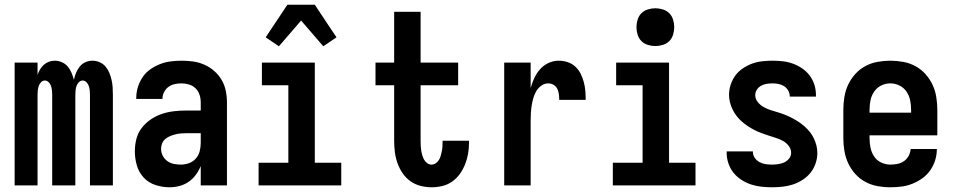

<svg xmlns="http://www.w3.org/2000/svg" viewBox="-20 -785 4040 813"><path d="M42 0V-520H139V-468Q143 -480 149.5 -491Q156 -502 165.5 -510.5Q175 -519 187 -523.5Q199 -528 212 -528Q227 -528 242 -521.5Q257 -515 267 -503Q277 -491 283 -476.5Q289 -462 293 -447Q296 -462 302 -476.5Q308 -491 317.5 -503Q327 -515 341.5 -521.5Q356 -528 372 -528Q387 -528 402 -521.5Q417 -515 427 -503Q437 -491 443 -476.5Q449 -462 452.5 -446.5Q456 -431 457 -415.5Q458 -400 458 -384V0H361V-384Q361 -393 360 -402.5Q359 -412 356 -421Q353 -430 346 -437Q339 -444 330 -444Q321 -444 314 -437Q307 -430 304 -421Q301 -412 300 -402.5Q299 -393 299 -384V0H201V-384Q201 -393 200 -402.5Q199 -412 196 -421Q193 -430 186 -437Q179 -444 170 -444Q161 -444 154 -437Q147 -430 144 -421Q141 -412 140 -402.5Q139 -393 139 -384V0Z M698 8Q668 8 638.5 -1.5Q609 -11 588.5 -33Q568 -55 559.5 -84.5Q551 -114 551 -144Q551 -171 557.5 -196.5Q564 -222 580 -243Q596 -264 618 -279Q640 -294 665 -302.5Q690 -311 716.5 -314Q743 -317 769 -317H830V-351Q830 -368 825 -383.5Q820 -399 808.5 -410.5Q797 -422 781 -427Q765 -432 749 -432Q734 -432 720 -429Q706 -426 694 -417.5Q682 -409 675 -395.5Q668 -382 668 -368V-366H557V-371Q557 -394 564 -416.5Q571 -439 584 -458.5Q597 -478 616.5 -491.5Q636 -505 657.5 -513.5Q679 -522 702.5 -525Q726 -528 749 -528Q774 -528 798.5 -524.5Q823 -521 845.5 -511Q868 -501 887 -484.5Q906 -468 918.5 -446.5Q931 -425 936 -400.5Q941 -376 941 -351V0H830V-82Q822 -62 809 -44.5Q796 -27 778.5 -15Q761 -3 740 2.5Q719 8 698 8ZM746 -88Q763 -88 780 -94Q797 -100 809 -113.5Q821 -127 825.5 -144.5Q830 -162 830 -180V-221H769Q757 -221 745.5 -220Q734 -219 722.5 -216Q711 -213 700 -208.5Q689 -204 680 -196.5Q671 -189 666.5 -178Q662 -167 662 -155Q662 -140 669 -126Q676 -112 688.5 -103Q701 -94 716 -91Q731 -88 746 -88Z M1075 0V-96H1201V-424H1089V-520H1313V-96H1425V0ZM1161 -589 1105 -627 1197 -765H1313L1374 -673L1405 -627L1349 -589L1255 -698Z M1807 8Q1784 8 1760.5 2Q1737 -4 1717.5 -18Q1698 -32 1684.5 -52Q1671 -72 1663 -94.5Q1655 -117 1652 -141Q1649 -165 1649 -189V-424H1570V-520H1649V-735H1761V-520H1920V-424H1761V-189Q1761 -178 1761.5 -168Q1762 -158 1763.5 -148Q1765 -138 1768 -128Q1771 -118 1775.5 -109.5Q1780 -101 1788.5 -94.5Q1797 -88 1807 -88Q1817 -88 1825.5 -94Q1834 -100 1839 -108.5Q1844 -117 1846.5 -126.5Q1849 -136 1851 -145.5Q1853 -155 1853.5 -165Q1854 -175 1854 -184V-189H1966V-180Q1966 -157 1962 -134Q1958 -111 1949.5 -89.5Q1941 -68 1927.5 -49Q1914 -30 1895 -16.5Q1876 -3 1853.5 2.5Q1831 8 1807 8Z M2115 0V-520H2227V-412Q2233 -434 2242.5 -454.5Q2252 -475 2267 -492Q2282 -509 2303 -518.5Q2324 -528 2346 -528Q2365 -528 2383.5 -522Q2402 -516 2416 -503Q2430 -490 2438.5 -473Q2447 -456 2452 -437.5Q2457 -419 2458.5 -400Q2460 -381 2460 -362H2348Q2348 -374 2346.5 -386Q2345 -398 2340 -408.5Q2335 -419 2324.5 -425.5Q2314 -432 2302 -432Q2286 -432 2272.5 -422.5Q2259 -413 2251 -399.5Q2243 -386 2238.5 -370.5Q2234 -355 2231.5 -339Q2229 -323 2228 -307.5Q2227 -292 2227 -276V0Z M2575 0V-96H2701V-424H2589V-520H2813V-96H2925V0ZM2755 -590Q2739 -590 2723 -595Q2707 -600 2696 -611Q2685 -622 2680 -638Q2675 -654 2675 -670Q2675 -686 2680 -702Q2685 -718 2696 -729Q2707 -740 2723 -745Q2739 -750 2755 -750Q2771 -750 2787 -745Q2803 -740 2814 -729Q2825 -718 2830 -702Q2835 -686 2835 -670Q2835 -654 2830 -638Q2825 -622 2814 -611Q2803 -600 2787 -595Q2771 -590 2755 -590Z M3249 8Q3226 8 3203.5 5.5Q3181 3 3160 -4Q3139 -11 3119.5 -23.5Q3100 -36 3086 -53.5Q3072 -71 3064.5 -93Q3057 -115 3057 -137V-144H3168V-142Q3168 -128 3176 -116.5Q3184 -105 3196 -98.5Q3208 -92 3221.5 -90Q3235 -88 3249 -88Q3262 -88 3275.5 -90Q3289 -92 3301 -97.5Q3313 -103 3321.5 -114Q3330 -125 3330 -138Q3330 -154 3319.5 -167.5Q3309 -181 3295 -188.5Q3281 -196 3265.5 -201Q3250 -206 3234.5 -211Q3219 -216 3204 -221.5Q3189 -227 3174.5 -234.5Q3160 -242 3146.5 -251Q3133 -260 3121 -270.5Q3109 -281 3099 -294Q3089 -307 3082 -321.5Q3075 -336 3071 -351.5Q3067 -367 3067 -383Q3067 -405 3074 -426.5Q3081 -448 3094 -465.5Q3107 -483 3125.5 -495.5Q3144 -508 3164.5 -515.5Q3185 -523 3207 -525.5Q3229 -528 3251 -528Q3273 -528 3295 -525.5Q3317 -523 3337.5 -515.5Q3358 -508 3376.5 -495.5Q3395 -483 3408.5 -465Q3422 -447 3428.5 -426Q3435 -405 3435 -383V-376H3324V-378Q3324 -391 3317 -402.5Q3310 -414 3299.5 -420.5Q3289 -427 3276.5 -429.5Q3264 -432 3251 -432Q3239 -432 3226.5 -430Q3214 -428 3203 -422Q3192 -416 3185 -405.5Q3178 -395 3178 -382Q3178 -366 3188.5 -353Q3199 -340 3213 -332Q3227 -324 3242.5 -319Q3258 -314 3273.5 -309.5Q3289 -305 3304 -299Q3319 -293 3333.5 -285.5Q3348 -278 3361.5 -269Q3375 -260 3387 -249.5Q3399 -239 3409 -226.5Q3419 -214 3426 -199.5Q3433 -185 3437 -169Q3441 -153 3441 -137Q3441 -115 3433.5 -93Q3426 -71 3412 -53.5Q3398 -36 3378.5 -23.5Q3359 -11 3338 -4Q3317 3 3294.5 5.5Q3272 8 3249 8Z M3750 8Q3722 8 3695 3Q3668 -2 3644 -15Q3620 -28 3601.5 -48.5Q3583 -69 3571.5 -94Q3560 -119 3555.5 -146Q3551 -173 3551 -200V-320Q3551 -347 3555.5 -374.5Q3560 -402 3571.5 -426.5Q3583 -451 3601.5 -471.5Q3620 -492 3644 -505Q3668 -518 3695.5 -523Q3723 -528 3750 -528Q3777 -528 3804.5 -523Q3832 -518 3856 -505Q3880 -492 3898.5 -471.5Q3917 -451 3928.5 -426.5Q3940 -402 3944.5 -374.5Q3949 -347 3949 -320V-212H3662V-200Q3662 -180 3666 -160Q3670 -140 3681 -123Q3692 -106 3711 -97Q3730 -88 3750 -88Q3765 -88 3780 -91Q3795 -94 3807.5 -102.5Q3820 -111 3827.5 -125Q3835 -139 3836 -154H3947Q3947 -130 3940 -107Q3933 -84 3919 -64Q3905 -44 3885.5 -30Q3866 -16 3843.5 -7Q3821 2 3797.5 5Q3774 8 3750 8ZM3662 -308H3838V-320Q3838 -340 3834 -360Q3830 -380 3818.5 -397Q3807 -414 3788.5 -423Q3770 -432 3750 -432Q3730 -432 3711.5 -423Q3693 -414 3681.5 -397Q3670 -380 3666 -360Q3662 -340 3662 -320Z"/></svg>

Font: Iosevka
Style: Bold
Weight: 700
Monospace: yes
Designer: Belleve Invis
Foundry: Belleve Invis
Version: Version 32.5.0; ttfautohint (v1.8.4)